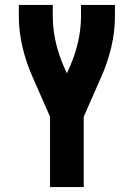

<svg xmlns="http://www.w3.org/2000/svg" viewBox="-20 -755 540 775"><path d="M182 0V-284L112 -443Q86 -501 71 -564Q56 -627 56 -691V-735H193V-691Q193 -639 204.5 -587.5Q216 -536 237 -488L250 -459L263 -488Q284 -536 295.5 -587.5Q307 -639 307 -691V-735H444V-691Q444 -627 429 -564Q414 -501 388 -443L318 -284V0Z"/></svg>

Font: Iosevka Curly Heavy
Style: Regular
Weight: 900
Monospace: yes
Designer: Belleve Invis
Foundry: Belleve Invis
Version: Version 22.1.2; ttfautohint (v1.8.4)